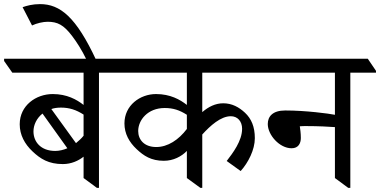

<svg xmlns="http://www.w3.org/2000/svg" viewBox="-60 -909 1851 935"><path d="M246 -110C287 -110 322 -126 347 -146V-42L412 6H422V-555H547V-564L507 -623H-40V-612L0 -555H347V-398C314 -424 266 -451 197 -451C115 -451 36 -395 36 -304C36 -252 60 -208 98 -172C137 -135 177 -110 246 -110ZM237 -385C278 -385 311 -374 347 -351V-248C336 -234 323 -223 310 -212L190 -378C204 -383 220 -385 237 -385ZM103 -269C103 -300 118 -333 147 -356L268 -187C249 -179 229 -174 209 -174C138 -174 103 -219 103 -269Z M363 -615H409C311 -826 233 -889 135 -889C98 -889 70 -881 50 -874L96 -785C119 -796 150 -803 172 -803C220 -803 250 -788 291 -734C312 -706 337 -669 363 -615Z M738 -126C784 -126 824 -147 850 -174V-42L916 6H925V-254C964 -297 1015 -343 1064 -343C1097 -343 1119 -318 1119 -282C1119 -223 1074 -164 1044 -125L1112 -76C1149 -117 1181 -180 1181 -236C1181 -292 1164 -331 1133 -360C1104 -387 1070 -406 1027 -406C989 -406 955 -389 925 -363V-555H1258V-564L1218 -623H467V-612L507 -555H850V-398C817 -424 769 -451 700 -451C622 -451 546 -396 546 -308C546 -258 569 -217 605 -183C640 -150 676 -126 738 -126ZM613 -271C613 -324 659 -383 742 -383C783 -383 814 -373 850 -350V-281C810 -228 757 -193 701 -193C642 -193 613 -229 613 -271Z M1360 -187C1393 -187 1405 -211 1405 -237C1405 -260 1402 -281 1400 -294C1412 -295 1419 -295 1432 -295C1490 -295 1545 -292 1571 -290V-42L1636 6H1646V-555H1771V-564L1731 -623H1178V-612L1218 -555H1571V-350C1541 -356 1429 -371 1329 -371C1268 -371 1244 -342 1244 -305C1244 -252 1301 -187 1360 -187Z"/></svg>

Font: Noto Serif Devanagari
Style: Regular
Weight: 400
Designer: Universal Thirst, Indian Type Foundry and the Monotype Design Team
Foundry: Monotype Imaging Inc.
Version: Version 2.004